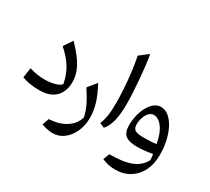

<svg xmlns="http://www.w3.org/2000/svg" viewBox="-187 -1079 1841 1681"><g transform="rotate(30 733.5 -238.5)"><path d="M425.3 -200.2Q425.3 -106 370.6 -49.8Q315.9 6.3 205.6 6.3Q107.4 6.3 31.7 -22L46.4 -122.6Q124 -98.1 198.2 -98.1Q256.8 -98.1 304 -111.6Q351.1 -125 364.7 -146.5Q348.1 -233.9 305.9 -302Q263.7 -370.1 192.9 -430.7L252 -519.5Q314.5 -455.6 352.5 -402.1Q390.6 -348.6 408 -299.6Q425.3 -250.5 425.3 -200.2Z M714.4 -6.3Q714.4 72.3 685.5 135.7Q656.7 199.2 607.4 236.3Q558.1 273.4 497.1 273.4Q471.2 273.4 443.4 268.1Q415.5 262.7 383.3 250.5L407.2 183.1Q507.3 179.2 577.4 134Q647.5 88.9 666 16.6Q655.3 -37.1 628.4 -93.3Q601.6 -149.4 553.7 -221.7L623 -307.6Q671.9 -217.3 693.1 -146.7Q714.4 -76.2 714.4 -6.3Z M891.1 -754.4Q899.4 -710.4 907 -647.2Q914.6 -584 920.4 -514.2Q926.3 -444.3 929.4 -378.7Q932.6 -313 932.6 -264.6Q932.6 -170.4 915.8 -101.3Q898.9 -32.2 862.8 8.3L814.9 -12.2Q832.5 -54.7 840.3 -104Q848.1 -153.3 848.1 -231.4Q848.1 -300.8 843 -379.4Q837.9 -458 828.1 -537.1Q818.4 -616.2 803.7 -687Z M1127 276.4Q1062 276.4 996.1 248L1020 184.6Q1160.2 185.1 1240 153.3Q1319.8 121.6 1356.9 50.8Q1356.4 34.7 1355 21Q1353.5 7.3 1351.1 -9.3Q1314.5 -1.5 1273.7 2.7Q1232.9 6.8 1191.4 6.8Q1114.3 6.8 1078.4 -22Q1042.5 -50.8 1042.5 -120.6Q1042.5 -195.8 1064.5 -259.5Q1086.4 -323.2 1123.5 -362.1Q1160.6 -400.9 1206.5 -400.9Q1247.6 -400.9 1283.7 -372.8Q1319.8 -344.7 1347.4 -294.2Q1375 -243.7 1390.9 -176Q1406.7 -108.4 1406.7 -28.8Q1406.7 61.5 1372.6 130.4Q1338.4 199.2 1275.6 237.8Q1212.9 276.4 1127 276.4ZM1333.5 -99.1Q1317.4 -197.3 1276.4 -252.9Q1235.4 -308.6 1186 -308.6Q1161.6 -308.6 1141.1 -288.1Q1120.6 -267.6 1108.4 -234.1Q1096.2 -200.7 1096.2 -161.6Q1096.2 -120.6 1120.6 -106.2Q1145 -91.8 1203.1 -91.8Q1233.4 -91.8 1267.8 -93.3Q1302.2 -94.7 1333.5 -99.1Z"/></g></svg>

Font: Pinar-DS2-FD Medium
Style: Regular
Weight: 500
Designer: Amin Abedi
Version: Version 3.000